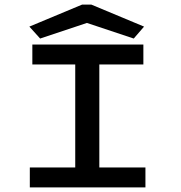

<svg xmlns="http://www.w3.org/2000/svg" viewBox="-20 -817 790 837"><path d="M110 0V-87H308V-536H121V-623H605V-536H413V-87H614V0ZM155 -649 108 -701 338 -797H378L608 -701L563 -649L359 -717Z"/></svg>

Font: Inconsolata ExtraExpanded SemiBold
Style: Regular
Weight: 600
Width: 8
Monospace: yes
Designer: Raph Levien, Cyreal, Brenton Simpson
Foundry: Raph Levien, Cyreal, Google
Version: Version 3.001; ttfautohint (v1.8.2.53-6de2)